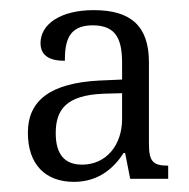

<svg xmlns="http://www.w3.org/2000/svg" viewBox="-20 -739 374 379"><path d="M126 -380C176 -380 206 -409 224 -437H227L237 -386H312V-412C281 -412 274 -421 274 -456V-616C274 -688 238 -719 165 -719C99 -719 60 -691 60 -654C60 -629 78 -619 108 -619C108 -659 116 -689 163 -689C211 -689 221 -659 221 -614V-582L176 -580C80 -575 35 -541 35 -477C35 -414 70 -380 126 -380ZM142 -414C108 -414 90 -434 90 -476C90 -522 110 -551 184 -554L221 -555V-504C221 -453 190 -414 142 -414Z"/></svg>

Font: Noto Serif Georgian SemiCondensed Light
Style: Regular
Weight: 300
Width: 4
Designer: Monotype Design Team, Akaki Razmadze
Foundry: Google LLC
Version: Version 2.003